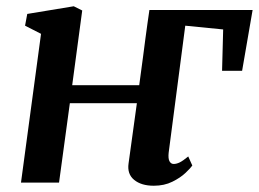

<svg xmlns="http://www.w3.org/2000/svg" viewBox="-20 -583 826 613"><path d="M424.5 -311Q426.5 -328 430 -352Q433.5 -376 437 -404Q440.5 -432 444.2 -459.5Q448 -487 451.2 -510.8Q454.5 -534.5 457 -551H786.5L753 -357H689L692.5 -489L571.5 -501L518.5 -95.5Q516.5 -76.5 521.2 -68Q526 -59.5 534.5 -59.5Q543.5 -59.5 553.8 -64.5Q564 -69.5 581 -83.5L594 -54.5Q589 -47 572.5 -31.2Q556 -15.5 530.2 -2.8Q504.5 10 471 10Q431 10 408.2 -8.8Q385.5 -27.5 390.5 -61.5L417 -253.5H203L168.5 0H47L111 -475L60 -501L67 -538.5L215.5 -563L242.5 -549.5L210.5 -311Z"/></svg>

Font: Merriweather 28pt SemiBold
Style: Italic
Weight: 600
Italic angle: -7.8°
Version: Version 2.101